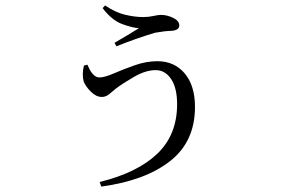

<svg xmlns="http://www.w3.org/2000/svg" viewBox="-20 -611 1040 709"><path d="M290 -369 303 -372Q322 -325 347 -325Q366 -325 400.5 -340Q435 -355 477.5 -370Q520 -385 561 -385Q624 -385 662 -340Q700 -295 700 -216Q700 -88 608 -16Q516 56 354 78L348 61Q487 27 560.5 -43Q634 -113 634 -226Q634 -286 612 -319Q590 -352 555 -352Q518 -352 475.5 -327.5Q433 -303 408 -284Q396 -274 383.5 -263.5Q371 -253 356 -253Q335 -253 315.5 -272.5Q296 -292 289 -310Q282 -337 290 -369ZM493 -507Q470 -508 431.5 -522Q393 -536 359 -581L368 -591Q406 -565 442 -556.5Q478 -548 509 -548Q529 -548 546.5 -552Q564 -556 574 -556Q597 -556 619.5 -545Q642 -534 642 -517Q642 -499 612 -497Q591 -497 552 -490Q479 -468 410 -440L403 -453Q455 -483 493 -507Z"/></svg>

Font: Han-Nom Khai
Style: Regular
Weight: 400
Version: Version 1.200;June 22, 2023;FontCreator 14.0.0.2814 64-bit